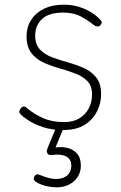

<svg xmlns="http://www.w3.org/2000/svg" viewBox="-20 -539 519 824"><path d="M251 19Q203 19 166 7Q129 -5 104 -21Q79 -37 68 -49Q61 -57 63 -62.5Q65 -68 70 -75Q76 -82 82.5 -82Q89 -82 96 -75Q125 -50 164 -32.5Q203 -15 255 -15Q293 -15 319.5 -30.5Q346 -46 360.5 -73Q375 -100 375 -133Q375 -171 354.5 -191.5Q334 -212 302 -224Q270 -236 234.5 -246Q199 -256 167 -270.5Q135 -285 114.5 -311.5Q94 -338 94 -384Q94 -422 113 -452.5Q132 -483 168 -501Q204 -519 254 -519Q290 -519 321 -509Q352 -499 375.5 -483.5Q399 -468 413 -451Q418 -445 416 -439.5Q414 -434 409 -429Q405 -425 398 -425.5Q391 -426 385 -430Q351 -457 321.5 -471Q292 -485 251 -485Q190 -485 160.5 -457.5Q131 -430 131 -386Q131 -348 151.5 -326.5Q172 -305 204 -293Q236 -281 272.5 -271Q309 -261 341 -246.5Q373 -232 393.5 -206Q414 -180 414 -134Q414 -98 397 -62.5Q380 -27 344.5 -4Q309 19 251 19ZM222 265Q205 265 180.5 260Q156 255 133 241Q126 236 125 230Q124 224 128 217Q132 211 137 209.5Q142 208 149 211Q166 218 184.5 223.5Q203 229 222 229Q252 229 269 213.5Q286 198 286 172Q286 145 265 133Q244 121 203 126Q196 127 191.5 125.5Q187 124 184 120Q180 113 181 107.5Q182 102 186 92L224 0H257L212 109L202 97Q235 89 263.5 94.5Q292 100 309.5 119Q327 138 327 172Q327 199 313.5 220Q300 241 276.5 253Q253 265 222 265Z"/></svg>

Font: Playwrite BE WAL Thin
Style: Regular
Weight: 250
Version: Version 1.002